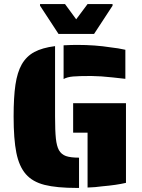

<svg xmlns="http://www.w3.org/2000/svg" viewBox="-20 -917 700 945"><path d="M293 -694Q333 -696 359 -696Q449 -696 524 -684Q562 -680 597 -672V-529Q555 -533 534 -536Q517 -537 479 -541Q441 -543 429 -543Q368 -543 339.5 -540.5Q311 -538 293 -528ZM107 -60Q74 -98 60.5 -165Q47 -232 47 -344Q47 -439 56 -500Q65 -561 87 -600Q110 -640 149 -661Q188 -682 251 -690V-344Q251 -273 255 -235.5Q259 -198 270 -178Q282 -157 304.5 -149Q327 -141 369 -141V8H359Q259 8 199.5 -7Q140 -22 107 -60ZM411 -264H340V-409H600V-17Q553 -6 483 0Q449 5 411 6ZM177 -889V-897H300L355 -822L411 -897H534V-889L443 -750H268Z"/></svg>

Font: Saira Stencil One
Style: Regular
Weight: 400
Designer: Hector Gatti with collaboration of the Omnibus-Type team
Foundry: Omnibus-Type
Version: Version 1.004